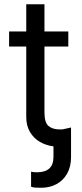

<svg xmlns="http://www.w3.org/2000/svg" viewBox="-20 -677 385 896"><path d="M298.8 -460H187.5V-152.3Q187.5 -105.5 206.1 -89.4Q224.6 -73.2 256.8 -73.2H271.5L311.5 -82V55.7Q311.5 100.6 293.5 132.8Q275.4 165 243.9 182.1Q212.4 199.2 172.9 199.2Q155.8 199.2 144.5 198.5Q133.3 197.8 125 194.3V124Q135.3 127 152.3 127Q229.5 127 229.5 55.7V5.9Q195.8 2 166.7 -14.6Q137.7 -31.2 120.1 -60.8Q102.5 -90.3 102.5 -130.9V-460H22.5V-530.3H102.5V-657.2H187.5V-530.3H298.8Z"/></svg>

Font: Pretendard GOV
Style: Regular
Weight: 400
Designer: Base glyphs from Inter by Rasmus Andersson; Hangeul glyphs from Noto Sans CJK(Source Han Sans) by Jang Soo-young and Kan
Foundry: Kil Hyung-jin
Version: Version 1.309